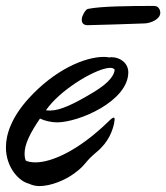

<svg xmlns="http://www.w3.org/2000/svg" viewBox="-70 -610 561 648"><path d="M315 -193 317 -207C317 -211 316 -213 314 -213C310 -213 304 -208 295 -199C193 -100 103 -62 50 -62C36 -62 25 -64 17 -68C14 -75 13 -83 13 -92C13 -123 31 -160 65 -210C78 -203 103 -197 122 -197C197 -197 363 -269 363 -366C363 -396 337 -417 306 -417C303 -417 302 -417 300 -416C294 -417 288 -418 281 -418C216 -418 115 -375 26 -277C-30 -215 -50 -158 -50 -113C-50 -43 -4 3 28 10C38 15 50 18 63 18C102 18 150 -2 181 -25C222 -55 213 -61 255 -96C298 -131 310 -171 315 -193ZM246 -299C180 -259 133 -237 100 -237C95 -237 90 -237 85 -238C88 -242 91 -246 95 -251C147 -316 259 -381 302 -381C309 -381 314 -379 317 -375C316 -358 301 -332 246 -299ZM471 -567C471 -574 467 -590 450 -590C366 -590 270 -589 227 -580C220 -579 212 -565 209 -557C208 -556 206 -550 206 -543C206 -534 210 -525 226 -525C239 -525 402 -530 419 -531C439 -532 471 -545 471 -567Z"/></svg>

Font: Oregano
Style: Italic
Weight: 400
Italic angle: -12°
Designer: Astigmatic (AOETI)
Foundry: Astigmatic (AOETI)
Version: Version 1.000